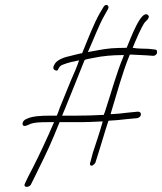

<svg xmlns="http://www.w3.org/2000/svg" viewBox="-20 -681 648 767"><path d="M80 -203C65 -193 67 -172 85 -179L95 -183C113 -193 146 -193 172 -193H196L174 -143C150 -89 116 -19 92 26L81 49C79 53 77 58 78 60C81 70 98 65 103 57L115 33C137 -12 173 -83 195 -137L218 -193H281C301 -193 321 -193 343 -194L390 -196L389 -191C378 -151 363 -108 351 -71L341 -33C339 -30 339 -26 340 -23C344 -13 357 -24 361 -31L373 -69C386 -109 398 -153 412 -195L414 -199H417C438 -200 460 -202 485 -205L528 -209C547 -213 548 -235 531 -235L490 -231C467 -228 446 -226 426 -225H422L424 -233C447 -308 468 -388 497 -459L499 -463H503C528 -462 548 -461 564 -460L592 -458C597 -457 606 -463 607 -469C609 -477 606 -483 600 -483L573 -486C558 -487 530 -486 510 -490C523 -521 543 -571 560 -594H561L571 -605V-606C576 -612 576 -617 571 -621C544 -645 501 -525 486 -490H483C461 -490 443 -489 425 -488C390 -485 362 -478 331 -473C352 -519 375 -581 397 -619L411 -644C420 -660 402 -668 394 -654L379 -629C355 -587 330 -522 308 -468H304C289 -465 276 -461 263 -458C238 -453 209 -443 199 -426C191 -413 191 -405 199 -401C218 -392 207 -415 232 -423C252 -431 275 -436 296 -440C287 -413 275 -386 263 -359L219 -251C216 -241 211 -229 207 -219H178C146 -219 110 -217 91 -208ZM228 -219C232 -228 235 -236 239 -245C264 -308 293 -377 317 -439L319 -442C330 -446 342 -447 355 -450C387 -457 429 -461 469 -461H475L473 -455C445 -389 424 -309 399 -234V-233C398 -231 397 -230 396 -227L395 -222H391C357 -220 320 -219 285 -219ZM239 -245Z"/></svg>

Font: Stray Cat
Style: LtCnObl
Weight: 300
Version: Version 1.0